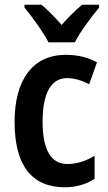

<svg xmlns="http://www.w3.org/2000/svg" viewBox="-20 -786 457 816"><path d="M186 -606H298C320 -650 369 -715 401 -754V-766H329C299 -740 274 -717 242 -680C212 -714 182 -745 156 -766H84V-754C117 -714 165 -648 186 -606ZM256 10C303 10 347 -3 382 -26V-124C346 -102 307 -89 266 -89C197 -89 161 -149 161 -269C161 -390 197 -454 265 -454C296 -454 328 -444 359 -428L392 -521C357 -541 312 -553 260 -553C119 -553 42 -447 42 -268C42 -79 118 10 256 10Z"/></svg>

Font: Noto Sans Lao UI Cond SemBd
Style: Regular
Weight: 600
Width: 3
Designer: Monotype Design Team
Foundry: Monotype Imaging Inc.
Version: Version 2.000